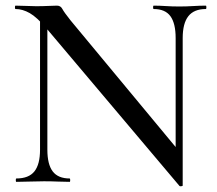

<svg xmlns="http://www.w3.org/2000/svg" viewBox="-20 -645 770 681"><path d="M122 -114V-602L148 -600V-114Q148 -62 167 -37Q186 -12 227 -12Q229 -12 229 -6Q229 0 227 0Q206 0 184.5 -1Q163 -2 136 -2Q110 -2 85 -1Q60 0 38 0Q36 0 36 -6Q36 -12 38 -12Q82 -12 102 -37Q122 -62 122 -114ZM628 13Q628 15 623.5 15.5Q619 16 617 15L146 -543Q111 -584 85.5 -598.5Q60 -613 35 -613Q33 -613 33 -619Q33 -625 35 -625Q54 -625 73 -624Q92 -623 108 -623Q132 -623 152 -624Q172 -625 182 -625Q195 -625 201 -613.5Q207 -602 230 -573L620 -103ZM628 -510V13L603 -18V-510Q603 -562 584.5 -587.5Q566 -613 525 -613Q523 -613 523 -619Q523 -625 525 -625Q546 -625 568 -623.5Q590 -622 616 -622Q641 -622 665 -623.5Q689 -625 710 -625Q712 -625 712 -619Q712 -613 710 -613Q668 -613 648 -587.5Q628 -562 628 -510Z"/></svg>

Font: Cormorant Light Medium
Style: Regular
Weight: 500
Version: Version 4.000